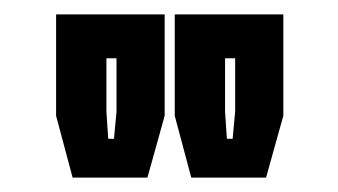

<svg xmlns="http://www.w3.org/2000/svg" viewBox="-20 -720 470 267"><path d="M81 -473 58 -559V-700H209V-559L185 -473ZM130.5 -527H138.5L142 -564.5V-639H128V-564.5ZM246 -473 223 -559V-700H374V-559L350 -473ZM295.5 -527H303.5L307 -564.5V-639H293V-564.5Z"/></svg>

Font: Tourney Thin
Style: Bold
Weight: 700
Version: Version 1.015